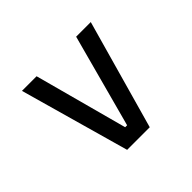

<svg xmlns="http://www.w3.org/2000/svg" viewBox="-70 -639 657 657"><g transform="rotate(45 258.0 -310.5)"><path d="M404.5 -315.3 66.8 -406.3V-477.1L464 -365.3V-255.9L66.8 -144.1V-214.9L404.5 -305.9Z"/></g></svg>

Font: Anek Bangla Medium
Style: Regular
Weight: 500
Designer: Sulekha Rajkumar (Bangla), Yesha Goshar (Latin)
Foundry: Ek Type
Version: Version 1.003